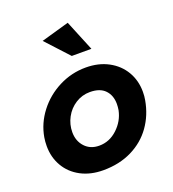

<svg xmlns="http://www.w3.org/2000/svg" viewBox="-144 -899 920 1020"><g transform="rotate(-20 316.5 -388.5)"><path d="M601 -262Q605 -283 605 -308Q605 -372 575 -423Q545 -474 490 -503.5Q435 -533 363 -533Q282 -533 210.5 -496.5Q139 -460 91 -397.5Q43 -335 30 -260Q26 -237 26 -211Q26 -148 55.5 -97Q85 -46 139.5 -17Q194 12 266 12Q357 12 428 -23Q499 -58 543 -120Q587 -182 601 -262ZM453 -295Q453 -278 450 -260Q438 -202 393 -160Q348 -118 290 -118Q240 -118 209.5 -151Q179 -184 179 -234Q179 -278 200 -317Q221 -356 258 -379.5Q295 -403 339 -403Q396 -403 424.5 -373Q453 -343 453 -295ZM315 -616H426L355 -789L197 -744Z"/></g></svg>

Font: Geom Bold
Style: Bold Italic
Weight: 700
Italic angle: -10°
Version: Version 1.102